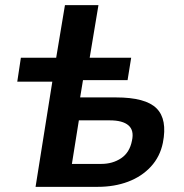

<svg xmlns="http://www.w3.org/2000/svg" viewBox="-20 -725 714 745"><path d="M118 0 183 -408H47L61 -501H198L232 -705H362L328 -501H489L475 -414H302L291 -347H430Q545 -347 587.5 -304.5Q630 -262 612 -171Q601 -117 565.5 -78.5Q530 -40 477 -20Q424 0 359 0ZM259 -89H373Q417 -89 450 -111Q483 -133 492 -179Q501 -219 478.5 -238.5Q456 -258 406 -258H286Z"/></svg>

Font: Nunito Sans 7pt SemiCondensed
Style: Bold Italic
Weight: 700
Width: 4
Italic angle: -9°
Designer: Vernon Adams
Foundry: Vernon Adams
Version: Version 3.101;gftools[0.9.27]